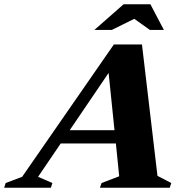

<svg xmlns="http://www.w3.org/2000/svg" viewBox="-92 -878 862 898"><path d="M644.5 -55.5 709 -22 702 0H375.5L383 -22L465.5 -53.5L450 -207H192L86 -51L153 -22L146 0H-72.5L-65.5 -22L11.5 -51L440.5 -670H572ZM234 -269H443.5L416 -537ZM349.5 -738 486 -858H611.5L674.5 -738H609L536 -790L431 -738Z"/></svg>

Font: Newsreader Text ExtraBold
Style: Italic
Weight: 800
Italic angle: -17°
Designer: Hugues Gentile
Foundry: Production Type
Version: Version 1.001